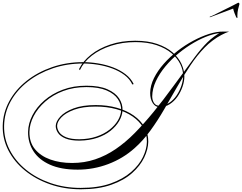

<svg xmlns="http://www.w3.org/2000/svg" viewBox="-91 -1036 1777 1409"><path d="M501 343Q629 343 720.5 310.5Q812 278 871 226.5Q930 175 958 116.5Q986 58 987 5Q988 -51 960.5 -98.5Q933 -146 882.5 -181Q832 -216 763 -235Q694 -254 611 -254Q516 -254 453.5 -231Q391 -208 360 -175.5Q329 -143 328 -113Q328 -89 343.5 -66Q359 -43 395 -28.5Q431 -14 491 -14Q562 -15 617.5 -34Q673 -53 712.5 -84Q752 -115 774 -152Q796 -189 798 -226Q800 -270 774 -309Q748 -348 691 -372.5Q634 -397 543 -397Q449 -397 372.5 -368Q296 -339 241 -290.5Q186 -242 156 -184Q126 -126 125 -68Q124 8 165.5 58.5Q207 109 278 134.5Q349 160 438 160Q528 160 607 133.5Q686 107 758 58Q830 9 898.5 -60.5Q967 -130 1037.5 -216.5Q1108 -303 1182 -404.5Q1256 -506 1339 -618Q1387 -682 1431.5 -726Q1476 -770 1538 -804H1590Q1565 -796 1533 -779Q1501 -762 1469.5 -738.5Q1438 -715 1412 -688Q1356 -631 1306.5 -556.5Q1257 -482 1209.5 -399.5Q1162 -317 1114 -234Q1066 -151 1012.5 -77.5Q959 -4 897 51Q812 127 703.5 168Q595 209 479 209Q357 209 275.5 172.5Q194 136 154 73Q114 10 115 -68Q116 -130 147 -190Q178 -250 234.5 -299Q291 -348 369 -377.5Q447 -407 543 -407Q638 -407 697 -381Q756 -355 783 -314Q810 -273 808 -226Q806 -187 783.5 -148Q761 -109 720.5 -76.5Q680 -44 622.5 -24.5Q565 -5 492 -4Q428 -4 389.5 -20Q351 -36 334.5 -61Q318 -86 318 -112Q319 -145 351.5 -180.5Q384 -216 449 -240.5Q514 -265 612 -265Q696 -265 767 -245Q838 -225 890 -188.5Q942 -152 970 -103Q998 -54 997 5Q996 60 967 120.5Q938 181 878.5 234Q819 287 725.5 320Q632 353 502 353Q381 353 276.5 316.5Q172 280 93 216Q14 152 -29.5 67.5Q-73 -17 -71 -113Q-69 -209 -22.5 -294Q24 -379 105 -443Q186 -507 292 -543.5Q398 -580 518 -580Q572 -580 629.5 -570.5Q687 -561 738.5 -541.5Q790 -522 830 -491.5Q870 -461 890 -419L880 -416Q861 -457 822 -486Q783 -515 733 -533.5Q683 -552 627.5 -561Q572 -570 518 -570Q400 -570 296 -534.5Q192 -499 112 -436.5Q32 -374 -13.5 -291Q-59 -208 -61 -113Q-63 -19 -20 64Q23 147 100 209.5Q177 272 280 307.5Q383 343 501 343ZM1080 -250Q1049 -250 1030 -279.5Q1011 -309 1011 -354Q1012 -409 1039 -463Q1066 -517 1110.5 -567.5Q1155 -618 1211 -661.5Q1267 -705 1327 -737Q1387 -769 1443.5 -787Q1500 -805 1546 -804V-794Q1502 -795 1446.5 -776Q1391 -757 1333 -723.5Q1275 -690 1220.5 -645.5Q1166 -601 1122.5 -548.5Q1079 -496 1053 -440.5Q1027 -385 1026 -329Q1026 -302 1039 -281Q1052 -260 1080 -260Q1119 -260 1151 -281.5Q1183 -303 1205.5 -336.5Q1228 -370 1240.5 -408Q1253 -446 1253 -480Q1253 -522 1232 -565.5Q1211 -609 1168 -645.5Q1125 -682 1059 -704.5Q993 -727 903 -727Q807 -727 724.5 -700.5Q642 -674 582.5 -627.5Q523 -581 495 -521L489 -529Q517 -587 576 -634Q635 -681 718 -709Q801 -737 901 -737Q994 -737 1062.5 -713.5Q1131 -690 1175.5 -651.5Q1220 -613 1241 -566.5Q1262 -520 1262 -475Q1262 -439 1248.5 -400Q1235 -361 1211.5 -327Q1188 -293 1154.5 -271.5Q1121 -250 1080 -250ZM1449 -909 1448 -913Q1463 -918 1493.5 -933.5Q1524 -949 1558.5 -966Q1593 -983 1620.5 -997Q1648 -1011 1657 -1016Q1666 -1016 1666 -1005Q1661 -990 1656 -967.5Q1651 -945 1651 -924Q1651 -920 1651 -916Q1651 -912 1652 -907Q1652 -905 1648 -905Q1646 -905 1643 -908Q1636 -924 1630 -939.5Q1624 -955 1620 -973Z"/></svg>

Font: Ballet 24pt
Style: Regular
Weight: 400
Designer: Maximiliano R. Sproviero
Foundry: Omnibus-Type
Version: Version 1.100